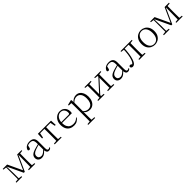

<svg xmlns="http://www.w3.org/2000/svg" viewBox="611 -2647 5032 5032"><g transform="rotate(-45 3127.0 -131.0)"><path d="M367 -45 155 -496H151V-508H210L409 -84H390L582 -508H613V-496H607L403 -45ZM594 0 597 -223 601 -508H657Q656 -484 655.5 -443.5Q655 -403 654.5 -359.5Q654 -316 654 -283V-226Q654 -192 654.5 -148.5Q655 -105 655.5 -64.5Q656 -24 657 0ZM46 0V-27L146 -38H161L258 -27V0ZM507 0V-27L615 -38H635L742 -27V0ZM47 -482V-508H158V-470H146ZM137 0V-508H161L170 -224V0ZM622 -470V-508H743V-482L636 -470Z M980 14Q922 14 883 -19Q844 -52 844 -114Q844 -151 860.5 -180.5Q877 -210 914.5 -234Q952 -258 1014 -276Q1057 -289 1101.5 -300.5Q1146 -312 1186 -321V-297Q1146 -287 1104.5 -275Q1063 -263 1026 -249Q959 -225 932.5 -194Q906 -163 906 -125Q906 -78 933 -54Q960 -30 1004 -30Q1029 -30 1052.5 -39.5Q1076 -49 1105.5 -72Q1135 -95 1175 -134L1181 -89H1162Q1130 -55 1102 -32Q1074 -9 1045 2.5Q1016 14 980 14ZM1242 13Q1200 13 1179.5 -17.5Q1159 -48 1157 -102V-106V-350Q1157 -407 1144 -437.5Q1131 -468 1105 -480Q1079 -492 1039 -492Q1009 -492 979 -483Q949 -474 917 -454L953 -482L934 -402Q930 -382 920 -374Q910 -366 894 -366Q863 -366 857 -397Q874 -456 925 -489Q976 -522 1052 -522Q1134 -522 1175 -482.5Q1216 -443 1216 -354V-113Q1216 -61 1228 -43Q1240 -25 1262 -25Q1275 -25 1285 -30Q1295 -35 1307 -46L1322 -30Q1307 -8 1286.5 2.5Q1266 13 1242 13Z M1341 -342 1349 -508H1837L1845 -342H1812L1779 -505L1812 -477H1374L1407 -505L1374 -342ZM1465 0V-27L1581 -38H1605L1721 -27V0ZM1560 0Q1561 -24 1561.5 -64.5Q1562 -105 1562.5 -148.5Q1563 -192 1563 -226V-283Q1563 -316 1562.5 -359.5Q1562 -403 1561.5 -443.5Q1561 -484 1560 -508H1626Q1625 -484 1624.5 -443.5Q1624 -403 1623.5 -359.5Q1623 -316 1623 -283V-226Q1623 -192 1623.5 -148.5Q1624 -105 1624.5 -64.5Q1625 -24 1626 0Z M2178 14Q2107 14 2051 -15Q1995 -44 1963.5 -103.5Q1932 -163 1932 -252Q1932 -334 1964.5 -394.5Q1997 -455 2051 -488.5Q2105 -522 2169 -522Q2231 -522 2275.5 -495.5Q2320 -469 2344 -423.5Q2368 -378 2368 -320Q2368 -283 2362 -260H1962V-290H2267Q2291 -290 2299.5 -302.5Q2308 -315 2308 -341Q2308 -404 2271.5 -447.5Q2235 -491 2168 -491Q2120 -491 2081 -463Q2042 -435 2019 -383.5Q1996 -332 1996 -263Q1996 -183 2021 -131Q2046 -79 2090 -54.5Q2134 -30 2191 -30Q2244 -30 2284.5 -48Q2325 -66 2357 -102L2372 -88Q2339 -41 2291 -13.5Q2243 14 2178 14Z M2448 260V233L2560 223H2581L2705 233V260ZM2538 260Q2539 229 2539.5 189.5Q2540 150 2540.5 108.5Q2541 67 2541 32V-278Q2541 -330 2540.5 -374Q2540 -418 2538 -455L2445 -459V-485L2582 -519L2595 -511L2600 -425L2602 -420V-80L2601 -71V32Q2601 66 2601.5 107.5Q2602 149 2602.5 189Q2603 229 2604 260ZM2761 14Q2718 14 2672.5 -4.5Q2627 -23 2588 -75H2575L2587 -108Q2628 -62 2666 -44.5Q2704 -27 2748 -27Q2793 -27 2830 -50Q2867 -73 2889.5 -124Q2912 -175 2912 -257Q2912 -369 2867.5 -425.5Q2823 -482 2752 -482Q2712 -482 2671.5 -462.5Q2631 -443 2584 -389L2575 -420H2587Q2627 -475 2675.5 -498.5Q2724 -522 2772 -522Q2833 -522 2879 -489.5Q2925 -457 2951.5 -398Q2978 -339 2978 -259Q2978 -175 2950.5 -113.5Q2923 -52 2874 -19Q2825 14 2761 14Z M3076 0V-27L3184 -38H3205L3311 -27V0ZM3439 0V-27L3544 -38H3565L3673 -27V0ZM3160 0Q3161 -24 3161.5 -64.5Q3162 -105 3162.5 -148.5Q3163 -192 3163 -226V-283Q3163 -316 3162.5 -359.5Q3162 -403 3161.5 -443.5Q3161 -484 3160 -508H3221V0ZM3201 -45 3171 -61H3177L3361 -262L3546 -465L3574 -447H3568L3384 -246ZM3528 0V-508H3589Q3588 -484 3587.5 -443.5Q3587 -403 3586.5 -359.5Q3586 -316 3586 -283V-226Q3586 -192 3586.5 -148.5Q3587 -105 3587.5 -64.5Q3588 -24 3589 0ZM3076 -482V-508H3311V-482L3206 -470H3185ZM3439 -482V-508H3673V-482L3566 -470H3545Z M3911 14Q3853 14 3814 -19Q3775 -52 3775 -114Q3775 -151 3791.5 -180.5Q3808 -210 3845.5 -234Q3883 -258 3945 -276Q3988 -289 4032.5 -300.5Q4077 -312 4117 -321V-297Q4077 -287 4035.5 -275Q3994 -263 3957 -249Q3890 -225 3863.5 -194Q3837 -163 3837 -125Q3837 -78 3864 -54Q3891 -30 3935 -30Q3960 -30 3983.5 -39.5Q4007 -49 4036.5 -72Q4066 -95 4106 -134L4112 -89H4093Q4061 -55 4033 -32Q4005 -9 3976 2.5Q3947 14 3911 14ZM4173 13Q4131 13 4110.5 -17.5Q4090 -48 4088 -102V-106V-350Q4088 -407 4075 -437.5Q4062 -468 4036 -480Q4010 -492 3970 -492Q3940 -492 3910 -483Q3880 -474 3848 -454L3884 -482L3865 -402Q3861 -382 3851 -374Q3841 -366 3825 -366Q3794 -366 3788 -397Q3805 -456 3856 -489Q3907 -522 3983 -522Q4065 -522 4106 -482.5Q4147 -443 4147 -354V-113Q4147 -61 4159 -43Q4171 -25 4193 -25Q4206 -25 4216 -30Q4226 -35 4238 -46L4253 -30Q4238 -8 4217.5 2.5Q4197 13 4173 13Z M4353 10Q4326 10 4308.5 -5.5Q4291 -21 4291 -47Q4297 -61 4307 -68Q4317 -75 4333 -75Q4350 -75 4365.5 -65Q4381 -55 4399 -35V-26H4369V-35Q4397 -52 4415 -76Q4433 -100 4449 -143Q4475 -214 4488 -306.5Q4501 -399 4503 -508H4538Q4536 -396 4521.5 -300.5Q4507 -205 4483 -132Q4467 -82 4447 -50.5Q4427 -19 4403.5 -4.5Q4380 10 4353 10ZM4413 -482V-508H4516V-470H4509ZM4518 -478V-508H4710V-478ZM4597 0V-27L4706 -38H4726L4831 -27V0ZM4681 0Q4682 -24 4682.5 -64.5Q4683 -105 4683.5 -148.5Q4684 -192 4684 -226V-283Q4684 -316 4683.5 -359.5Q4683 -403 4682.5 -443.5Q4682 -484 4681 -508H4748Q4747 -484 4746 -443.5Q4745 -403 4744.5 -359.5Q4744 -316 4744 -283V-226Q4744 -192 4744.5 -148.5Q4745 -105 4746 -64.5Q4747 -24 4748 0ZM4714 -470V-508H4831V-482L4726 -470Z M5172 14Q5111 14 5056 -15Q5001 -44 4966.5 -103.5Q4932 -163 4932 -253Q4932 -343 4967 -403Q5002 -463 5057 -492.5Q5112 -522 5172 -522Q5233 -522 5288 -492.5Q5343 -463 5378 -403Q5413 -343 5413 -253Q5413 -163 5378 -103.5Q5343 -44 5288 -15Q5233 14 5172 14ZM5172 -16Q5252 -16 5298.5 -77.5Q5345 -139 5345 -252Q5345 -365 5298.5 -428Q5252 -491 5172 -491Q5092 -491 5045.5 -428Q4999 -365 4999 -252Q4999 -139 5045.5 -77.5Q5092 -16 5172 -16Z M5832 -45 5620 -496H5616V-508H5675L5874 -84H5855L6047 -508H6078V-496H6072L5868 -45ZM6059 0 6062 -223 6066 -508H6122Q6121 -484 6120.5 -443.5Q6120 -403 6119.5 -359.5Q6119 -316 6119 -283V-226Q6119 -192 6119.5 -148.5Q6120 -105 6120.5 -64.5Q6121 -24 6122 0ZM5511 0V-27L5611 -38H5626L5723 -27V0ZM5972 0V-27L6080 -38H6100L6207 -27V0ZM5512 -482V-508H5623V-470H5611ZM5602 0V-508H5626L5635 -224V0ZM6087 -470V-508H6208V-482L6101 -470Z"/></g></svg>

Font: Source Han Serif JP VF
Style: Regular
Weight: 250
Designer: Ryoko NISHIZUKA 西塚涼子 (kana & ideographs); Frank Grießhammer (Latin, Greek & Cyrillic); Wenlong ZHANG 张文龙 (bopomofo); San
Foundry: Adobe
Version: Version 2.001;hotconv 1.1.0;makeotfexe 2.6.0